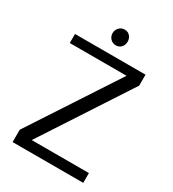

<svg xmlns="http://www.w3.org/2000/svg" viewBox="-223 -1067 1066 1186"><g transform="rotate(30 310.0 -474.0)"><path d="M58.1 0ZM256.3 -891.8Q256.3 -915 272.2 -931.6Q288.1 -948.2 311.3 -948.2Q334.5 -948.2 349.1 -931.9Q363.8 -915.5 363.8 -892.1Q363.8 -868.7 349.1 -852.3Q334.5 -835.9 311 -835.9Q287.6 -835.9 272 -852.3Q256.3 -868.7 256.3 -891.8ZM561 -771V-692.9L154.3 -69.8H562V0H58.1V-87.9L462.9 -706.5H58.1V-771Z"/></g></svg>

Font: Dhyana
Style: Regular
Weight: 400
Foundry: Vernon Adams
Version: Version 1.002; ttfautohint (v0.8.51-6076)